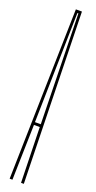

<svg xmlns="http://www.w3.org/2000/svg" viewBox="-139 -694 357 713"><g transform="rotate(20 40.0 -337.5)"><path d="M10.5 0 26.5 -675H50.5L66.5 0H55.5L50 -218.5H27L21.5 0ZM27 -229.5H50L40.5 -664H36.5Z"/></g></svg>

Font: Anybody UltraCondensed Thin
Style: Regular
Weight: 100
Width: 1
Designer: Tyler Finck
Foundry: Etcetera Type Company
Version: Version 1.110